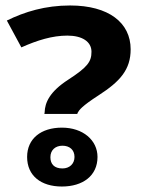

<svg xmlns="http://www.w3.org/2000/svg" viewBox="-20 -821 518 701"><path d="M142 -405H262L264 -410C269 -419 278 -433 340 -473C419 -524 457 -567 457 -641C457 -738 377 -801 236 -801C145 -801 70 -778 5 -746L58 -648C116 -674 171 -691 226 -691C280 -691 314 -669 314 -632C314 -596 300 -576 229 -530C161 -486 144 -446 143 -411ZM206 -140C282 -140 336 -179 336 -248C336 -309 283 -355 206 -355C130 -355 79 -315 79 -248C79 -179 130 -140 206 -140ZM208 -206C178 -206 164 -222 164 -247C164 -274 183 -289 208 -289C234 -289 252 -274 252 -248C252 -223 234 -206 208 -206Z"/></svg>

Font: Noto Sans Myanmar UI
Style: Bold
Weight: 700
Designer: Monotype Design Team
Foundry: Monotype Imaging Inc.
Version: Version 2.103